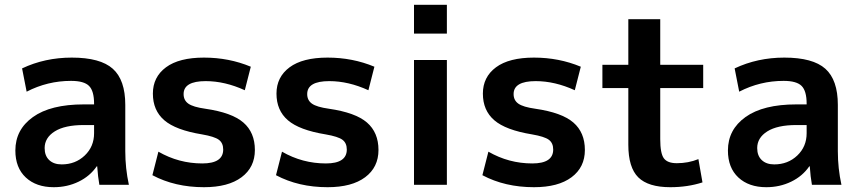

<svg xmlns="http://www.w3.org/2000/svg" viewBox="-20 -770 3585 800"><path d="M279 -530Q398 -530 450 -483.5Q502 -437 502 -333V-140Q502 -69 517 0H394Q388 -33 385 -77H383Q355 -36 307.5 -13Q260 10 204 10Q131 10 87.5 -30.5Q44 -71 44 -143Q44 -230 117.5 -282.5Q191 -335 329 -335H372V-338Q372 -391 351 -412Q330 -433 276 -433Q178 -433 91 -388L72 -485Q167 -530 279 -530ZM166 -153Q166 -121 185 -103Q204 -85 237 -85Q294 -85 333 -122Q372 -159 372 -215V-249H329Q250 -249 208 -222.5Q166 -196 166 -153Z M1000 -394Q917 -432 837 -432Q745 -432 745 -378Q745 -352 765 -338Q785 -324 835 -317Q946 -301 994 -259.5Q1042 -218 1042 -145Q1042 -73 986.5 -31.5Q931 10 830 10Q709 10 615 -40L640 -138Q725 -89 823 -89Q910 -89 910 -147Q910 -174 892 -187.5Q874 -201 822 -210Q712 -228 664.5 -269Q617 -310 617 -380Q617 -449 671.5 -489.5Q726 -530 830 -530Q934 -530 1025 -492Z M1515 -394Q1432 -432 1352 -432Q1260 -432 1260 -378Q1260 -352 1280 -338Q1300 -324 1350 -317Q1461 -301 1509 -259.5Q1557 -218 1557 -145Q1557 -73 1501.5 -31.5Q1446 10 1345 10Q1224 10 1130 -40L1155 -138Q1240 -89 1338 -89Q1425 -89 1425 -147Q1425 -174 1407 -187.5Q1389 -201 1337 -210Q1227 -228 1179.5 -269Q1132 -310 1132 -380Q1132 -449 1186.5 -489.5Q1241 -530 1345 -530Q1449 -530 1540 -492Z M1705 -630V-750H1842V-630ZM1705 0V-520H1842V0Z M2375 -394Q2292 -432 2212 -432Q2120 -432 2120 -378Q2120 -352 2140 -338Q2160 -324 2210 -317Q2321 -301 2369 -259.5Q2417 -218 2417 -145Q2417 -73 2361.5 -31.5Q2306 10 2205 10Q2084 10 1990 -40L2015 -138Q2100 -89 2198 -89Q2285 -89 2285 -147Q2285 -174 2267 -187.5Q2249 -201 2197 -210Q2087 -228 2039.5 -269Q1992 -310 1992 -380Q1992 -449 2046.5 -489.5Q2101 -530 2205 -530Q2309 -530 2400 -492Z M2731 -500H2910V-403H2731V-190Q2731 -131 2746 -110.5Q2761 -90 2800 -90Q2848 -90 2890 -107L2907 -10Q2845 10 2773 10Q2681 10 2639.5 -31Q2598 -72 2598 -167V-403H2490V-500H2598V-690H2731Z M3248 -530Q3367 -530 3419 -483.5Q3471 -437 3471 -333V-140Q3471 -69 3486 0H3363Q3357 -33 3354 -77H3352Q3324 -36 3276.5 -13Q3229 10 3173 10Q3100 10 3056.5 -30.5Q3013 -71 3013 -143Q3013 -230 3086.5 -282.5Q3160 -335 3298 -335H3341V-338Q3341 -391 3320 -412Q3299 -433 3245 -433Q3147 -433 3060 -388L3041 -485Q3136 -530 3248 -530ZM3135 -153Q3135 -121 3154 -103Q3173 -85 3206 -85Q3263 -85 3302 -122Q3341 -159 3341 -215V-249H3298Q3219 -249 3177 -222.5Q3135 -196 3135 -153Z"/></svg>

Font: Mplus 1p Bold
Style: Bold
Weight: 700
Version: Version 1.061